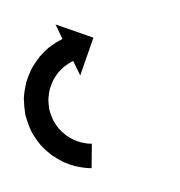

<svg xmlns="http://www.w3.org/2000/svg" viewBox="-23 -99 147 157"><path d="M50.5 38.5C50.9 38.5 51.4 38.5 51.9 38.5L52.1 18.5C51.7 18.5 51.3 18.5 50.8 18.5C50.8 18.5 50.9 18.5 50.9 18.5C51 18.5 51 18.5 51 18.5C49.9 18.4 48.9 18.4 47.8 18.3C47.8 18.3 47.9 18.3 47.9 18.3C48 18.3 48.1 18.3 48.1 18.3C46.4 18.1 44.7 17.7 43.1 17.4C43.1 17.4 43.2 17.4 43.3 17.4C43.4 17.5 43.6 17.5 43.6 17.5C41.4 16.9 39.3 16.2 37.2 15.3C37.2 15.3 37.4 15.4 37.5 15.4C37.6 15.5 37.8 15.6 37.8 15.6C35.4 14.4 33.1 13.1 30.9 11.6C30.9 11.6 31 11.7 31.2 11.8C31.3 11.9 31.5 12 31.5 12C29.2 10.2 27 8.2 25 6.1C25 6.1 25.1 6.2 25.2 6.4C25.3 6.5 25.5 6.7 25.5 6.7C23.5 4.2 21.7 1.6 20.2 -1.2C20.2 -1.2 20.3 -1 20.4 -0.8C20.5 -0.6 20.6 -0.5 20.6 -0.5C19.2 -3.4 18.1 -6.5 17.2 -9.7C17.2 -9.7 17.3 -9.4 17.3 -9.2C17.4 -9 17.4 -8.8 17.4 -8.8C16.9 -12 16.6 -15.2 16.5 -18.4C16.5 -18.4 16.5 -18.2 16.5 -18C16.5 -17.8 16.5 -17.6 16.5 -17.6C16.7 -20.8 17.2 -23.9 17.9 -26.9C17.9 -26.9 17.8 -26.7 17.8 -26.5C17.7 -26.3 17.7 -26.1 17.7 -26.1C18.6 -29 19.7 -31.7 21 -34.4C21 -34.4 20.9 -34.2 20.8 -34C20.7 -33.9 20.6 -33.7 20.6 -33.7C22 -36 23.5 -38.2 25.1 -40.3C25.1 -40.3 25 -40.2 24.9 -40C24.8 -39.9 24.7 -39.8 24.7 -39.8C26.2 -41.4 27.8 -43 29.5 -44.5C29.5 -44.5 29.4 -44.4 29.3 -44.3C29.2 -44.3 29.1 -44.2 29.1 -44.2C30.5 -45.2 31.9 -46.3 33.3 -47.2C33.3 -47.2 33.2 -47.2 33.1 -47.1C33.1 -47.1 33 -47 33 -47C33.9 -47.6 34.9 -48.1 35.9 -48.7C35.9 -48.7 35.8 -48.6 35.8 -48.6C35.8 -48.6 35.7 -48.6 35.7 -48.6C36.1 -48.8 36.5 -49 36.9 -49.1L42.6 -37.3L53.4 -68.2L22.4 -79L28.1 -67.1C27.7 -66.9 27.2 -66.7 26.8 -66.5C26.8 -66.5 26.8 -66.5 26.7 -66.4C26.7 -66.4 26.6 -66.4 26.6 -66.4C25.3 -65.7 24 -64.9 22.7 -64.2C22.7 -64.2 22.6 -64.1 22.6 -64.1C22.5 -64 22.4 -64 22.4 -64C20.4 -62.7 18.6 -61.3 16.7 -59.9C16.7 -59.9 16.6 -59.8 16.5 -59.7C16.4 -59.7 16.3 -59.6 16.3 -59.6C14.1 -57.6 11.9 -55.5 9.9 -53.2C9.9 -53.2 9.8 -53.1 9.7 -53C9.6 -52.9 9.5 -52.7 9.5 -52.7C7.3 -50 5.3 -47 3.5 -43.9C3.5 -43.9 3.4 -43.8 3.3 -43.6C3.2 -43.5 3.1 -43.3 3.1 -43.3C1.3 -39.7 -0.2 -36 -1.4 -32.2C-1.4 -32.2 -1.4 -32 -1.5 -31.9C-1.5 -31.7 -1.6 -31.5 -1.6 -31.5C-2.5 -27.4 -3.2 -23.2 -3.5 -19C-3.5 -19 -3.5 -18.8 -3.5 -18.6C-3.5 -18.4 -3.5 -18.2 -3.5 -18.2C-3.4 -13.9 -3 -9.6 -2.3 -5.3C-2.3 -5.3 -2.2 -5.1 -2.2 -4.9C-2.1 -4.7 -2.1 -4.5 -2.1 -4.5C-0.9 -0.3 0.5 3.9 2.4 7.9C2.4 7.9 2.5 8.1 2.6 8.3C2.7 8.4 2.7 8.6 2.7 8.6C4.8 12.3 7.2 15.9 9.9 19.2C9.9 19.2 10 19.3 10.1 19.5C10.3 19.6 10.4 19.8 10.4 19.8C13.1 22.7 16.1 25.4 19.2 27.8C19.2 27.8 19.4 27.9 19.5 28C19.7 28.1 19.8 28.2 19.8 28.2C22.8 30.2 25.9 32 29.1 33.6C29.1 33.6 29.2 33.6 29.4 33.7C29.5 33.8 29.7 33.8 29.7 33.8C32.4 35 35.3 36 38.2 36.8C38.2 36.8 38.3 36.8 38.5 36.8C38.6 36.9 38.7 36.9 38.7 36.9C41 37.4 43.2 37.8 45.5 38.1C45.5 38.1 45.6 38.1 45.7 38.1C45.8 38.2 45.9 38.2 45.9 38.2C47.3 38.3 48.8 38.4 50.3 38.5C50.3 38.5 50.3 38.5 50.4 38.5C50.4 38.5 50.5 38.5 50.5 38.5Z"/></svg>

Font: FRB American Cursive Just Arrows Extrabold
Style: Bold Italic
Weight: 800
Italic angle: -25°
Version: Version 2.0;Modular Font Editor K font №1